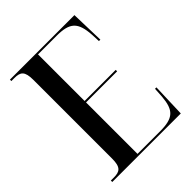

<svg xmlns="http://www.w3.org/2000/svg" viewBox="-201 -830 947 947"><g transform="rotate(-45 272.5 -357.0)"><path d="M29 0H507L513 -176H503L500 -125C493 -37 465 -10 372 -10H215V-369H432V-379H215V-704H344C437 -704 466 -677 472 -583L474 -538H484L479 -714H29V-704H50C92 -704 110 -692 110 -631V-82C110 -22 91 -10 50 -10H29Z"/></g></svg>

Font: Noto Serif Display Condensed Medium
Style: Regular
Weight: 500
Width: 3
Designer: Monotype Design Team
Foundry: Monotype Imaging Inc.
Version: Version 2.009